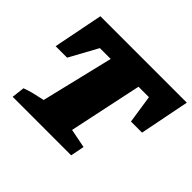

<svg xmlns="http://www.w3.org/2000/svg" viewBox="-149 -862 1065 1065"><g transform="rotate(45 383.0 -330.0)"><path d="M766 -660 708 -367H621L596 -533H514L423 -103L535 -81L519 0H60L69 -76Q99 -87 129.5 -94.5Q160 -102 194 -109L296 -533H211L120 -367H30L88 -660Z"/></g></svg>

Font: Piazzolla Black
Style: Italic
Weight: 900
Italic angle: -11.3°
Designer: Juan Pablo del Peral
Foundry: Huerta Tipografica
Version: Version 1.330